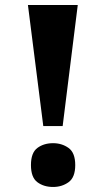

<svg xmlns="http://www.w3.org/2000/svg" viewBox="-20 -734 442 763"><path d="M152 -233 91 -714H289L229 -233ZM191 9Q154 9 128.5 -10Q103 -29 103 -78Q103 -127 128.5 -146Q154 -165 191 -165Q226 -165 252.5 -146Q279 -127 279 -78Q279 -29 252.5 -10Q226 9 191 9Z"/></svg>

Font: Noto Serif ExtraBold
Style: Regular
Weight: 800
Designer: Monotype Design Team
Foundry: Monotype Imaging Inc.
Version: Version 2.014